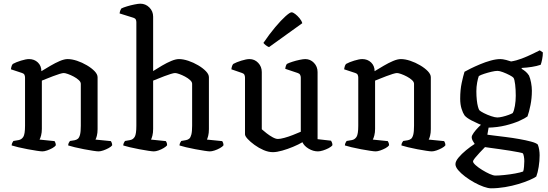

<svg xmlns="http://www.w3.org/2000/svg" viewBox="-20 -820 2966 1040"><path d="M209.6 0Q201.9 0 179.7 -3.3Q157.6 -6.5 130.3 -11.7Q103 -16.9 79 -22.5Q55 -28.2 43.2 -32.2Q43.2 -39.7 46.6 -46.4Q50 -53 52.5 -56.4L80.3 -61.1Q96.6 -63.9 106.1 -78.4Q115.6 -92.9 115.6 -139.1V-399.9Q115.6 -407.9 112.5 -414.7Q109.4 -421.5 99.9 -424.5L39.1 -444.6Q41.1 -457.5 43.6 -463.9Q46.2 -470.4 50 -474Q66.3 -483.1 93.6 -491.6Q121 -500 137.2 -500Q166 -500 185.1 -481.7Q204.2 -463.4 204.2 -434.4Q227.5 -448.7 253.3 -463.8Q279.1 -479 303.7 -489.5Q328.4 -500 346.6 -500Q369.1 -500 397.1 -490.8Q425 -481.5 450.5 -466.4Q476.1 -451.3 492.4 -434.4Q508.6 -417.5 508.6 -401.5V-120.5Q508.6 -100 504.7 -84.8Q500.9 -69.7 497.1 -63.9L580.8 -55.6Q583 -52.4 585.3 -46.3Q587.6 -40.3 587.6 -33Q582.4 -25.4 568.4 -17.9Q554.5 -10.3 539.6 -5.2Q524.6 0 513.9 0Q505.9 0 483.8 -3.3Q461.8 -6.5 435.1 -11.7Q408.5 -16.9 384.8 -22.5Q361.2 -28.2 349.4 -32.2Q349.4 -40.5 352.7 -46.5Q356 -52.6 359 -56.4L384.2 -60.4Q394.4 -62.4 401.8 -68.3Q409.2 -74.3 413.5 -90.5Q417.7 -106.8 417.7 -139.1V-365.9Q417.7 -375.9 406.7 -386.2Q395.6 -396.5 379.4 -405.1Q363.2 -413.7 348.2 -419Q333.2 -424.4 325.3 -424.4Q318.3 -424.4 302.2 -419.5Q286.1 -414.7 267.2 -407.3Q248.3 -400 231.6 -393.3Q215 -386.5 206.7 -383.3V-122Q206.7 -102.3 202.7 -86.8Q198.7 -71.2 194.2 -63.9L275.6 -55.6Q277.8 -52.4 280.1 -46.3Q282.4 -40.3 282.4 -33Q277.1 -25.2 263.5 -17.6Q249.8 -10.1 234.9 -5Q220 0 209.6 0Z M813.4 0Q805.4 0 783.3 -3.3Q761.1 -6.5 734.3 -11.7Q707.5 -16.9 683.5 -22.4Q659.5 -28 647.7 -32Q647.7 -40 651.1 -46.5Q654.5 -53 657 -56.4L684 -61.1Q701 -63.9 709.8 -79Q718.6 -94 718.6 -139.1V-699.9Q718.6 -707.9 715.5 -714.3Q712.4 -720.7 702.9 -723.7L627.8 -747.2Q628.8 -756.5 632.1 -764.3Q635.4 -772 637.1 -774Q647.9 -779.6 667.9 -785.6Q688 -791.7 708.6 -795.8Q729.3 -800 740.2 -800Q768.6 -800 789 -779.6Q809.5 -759.2 809.5 -729.8V-435.1Q832.3 -449.7 858.1 -464.8Q883.9 -480 908 -490Q932.1 -500 949.6 -500Q971.9 -500 999.8 -490.8Q1027.8 -481.5 1053.3 -466.4Q1078.9 -451.3 1095.2 -434.4Q1111.6 -417.5 1111.6 -401.5V-120.5Q1111.6 -98.7 1107.7 -84.2Q1103.9 -69.7 1100.9 -63.9L1183.8 -55.6Q1185.8 -52.6 1188.2 -46.8Q1190.6 -41 1190.6 -33Q1185.4 -25.4 1171 -17.5Q1156.7 -9.5 1141.8 -4.8Q1126.9 0 1116.9 0Q1109.1 0 1087.3 -3.3Q1065.6 -6.5 1038.5 -11.7Q1011.5 -16.9 987.8 -22.4Q964.2 -28 952.4 -32Q952.4 -39.5 955.6 -45.9Q958.7 -52.4 961.7 -56.4L988 -61.1Q998.2 -63.1 1005.2 -69.1Q1012.2 -75 1016.5 -91.3Q1020.7 -107.6 1020.7 -139.1V-365.9Q1020.7 -375.9 1009.7 -386.2Q998.6 -396.5 982.4 -405.1Q966.2 -413.7 951.2 -419Q936.2 -424.4 928.3 -424.4Q921.3 -424.4 905.1 -419.5Q888.9 -414.7 870 -407.3Q851.1 -400 834.8 -393.3Q818.5 -386.5 809.5 -383.3V-122Q809.5 -100.8 805.6 -85.6Q801.7 -70.5 798 -63.9L878.6 -55.6Q880.6 -52.6 882.9 -47Q885.1 -41.5 885.1 -33Q879.9 -26.2 866.7 -18.2Q853.6 -10.3 838.8 -5.2Q824 0 813.4 0Z M1458 4.2Q1434.2 4.2 1408 -7Q1381.7 -18.3 1358.8 -35Q1335.9 -51.6 1321.5 -67.3Q1307.1 -83 1307.1 -92.5V-399.9Q1307.1 -408.1 1303.9 -414.8Q1300.7 -421.5 1291.5 -424.5L1233.2 -444.6Q1235 -457.3 1237.8 -464.2Q1240.7 -471 1244 -474Q1260.4 -483.1 1287.6 -491.6Q1314.9 -500 1331.3 -500Q1359.1 -500 1378.6 -479.5Q1398 -459 1398 -429.8V-119.8Q1408.8 -110.1 1424.2 -98.1Q1439.6 -86 1456.5 -76.7Q1473.4 -67.3 1485.5 -67.3Q1498.2 -67.3 1520.2 -73.3Q1542.2 -79.2 1566.3 -88.7Q1590.3 -98.1 1609.3 -106.4V-399.9Q1609.3 -408.1 1605.5 -414.9Q1601.8 -421.7 1592.8 -424.5L1525.1 -447.2Q1526.4 -457.5 1529.1 -464.7Q1531.9 -471.8 1534.5 -474Q1545.2 -479.6 1564.1 -485.6Q1583 -491.7 1602.8 -495.8Q1622.5 -500 1633.4 -500Q1661 -500 1680.6 -479.6Q1700.2 -459.2 1700.2 -429.8V-66.2L1773.1 -57.9Q1775.4 -54.7 1778 -48.2Q1780.7 -41.8 1780.7 -33.7Q1774.7 -25.2 1760.2 -17.6Q1745.8 -10.1 1729.6 -5Q1713.4 0 1702.3 0Q1676.2 0 1651.8 -14.7Q1627.4 -29.3 1618.2 -49.6Q1597 -37.1 1567.5 -24.8Q1538.1 -12.5 1508.6 -4.2Q1479.1 4.2 1458 4.2ZM1437.2 -564.8Q1427.7 -568.5 1419.4 -575.2Q1411 -581.9 1406.7 -587.4Q1440 -636.5 1471.4 -673.6Q1502.8 -710.7 1526.6 -732Q1550.5 -753.3 1559.2 -753.3Q1567 -753.3 1579.1 -744.1Q1591.2 -734.9 1602.4 -721.4Q1613.6 -708 1617.4 -694.4Z M2014.6 0Q2006.9 0 1984.7 -3.3Q1962.6 -6.5 1935.3 -11.7Q1908 -16.9 1884 -22.5Q1860 -28.2 1848.2 -32.2Q1848.2 -39.7 1851.6 -46.4Q1855 -53 1857.5 -56.4L1885.3 -61.1Q1901.6 -63.9 1911.1 -78.4Q1920.6 -92.9 1920.6 -139.1V-399.9Q1920.6 -407.9 1917.5 -414.7Q1914.4 -421.5 1904.9 -424.5L1844.1 -444.6Q1846.1 -457.5 1848.6 -463.9Q1851.2 -470.4 1855 -474Q1871.3 -483.1 1898.6 -491.6Q1926 -500 1942.2 -500Q1971 -500 1990.1 -481.7Q2009.2 -463.4 2009.2 -434.4Q2032.5 -448.7 2058.3 -463.8Q2084.1 -479 2108.7 -489.5Q2133.4 -500 2151.6 -500Q2174.1 -500 2202.1 -490.8Q2230 -481.5 2255.5 -466.4Q2281.1 -451.3 2297.4 -434.4Q2313.6 -417.5 2313.6 -401.5V-120.5Q2313.6 -100 2309.7 -84.8Q2305.9 -69.7 2302.1 -63.9L2385.8 -55.6Q2388 -52.4 2390.3 -46.3Q2392.6 -40.3 2392.6 -33Q2387.4 -25.4 2373.4 -17.9Q2359.5 -10.3 2344.6 -5.2Q2329.6 0 2318.9 0Q2310.9 0 2288.8 -3.3Q2266.8 -6.5 2240.1 -11.7Q2213.5 -16.9 2189.8 -22.5Q2166.2 -28.2 2154.4 -32.2Q2154.4 -40.5 2157.7 -46.5Q2161 -52.6 2164 -56.4L2189.2 -60.4Q2199.4 -62.4 2206.8 -68.3Q2214.2 -74.3 2218.5 -90.5Q2222.7 -106.8 2222.7 -139.1V-365.9Q2222.7 -375.9 2211.7 -386.2Q2200.6 -396.5 2184.4 -405.1Q2168.2 -413.7 2153.2 -419Q2138.2 -424.4 2130.3 -424.4Q2123.3 -424.4 2107.2 -419.5Q2091.1 -414.7 2072.2 -407.3Q2053.3 -400 2036.6 -393.3Q2020 -386.5 2011.7 -383.3V-122Q2011.7 -102.3 2007.7 -86.8Q2003.7 -71.2 1999.2 -63.9L2080.6 -55.6Q2082.8 -52.4 2085.1 -46.3Q2087.4 -40.3 2087.4 -33Q2082.1 -25.2 2068.5 -17.6Q2054.8 -10.1 2039.9 -5Q2025 0 2014.6 0Z M2639.5 200Q2623.8 200 2599.5 191.4Q2575.2 182.8 2548.7 168.2Q2522.2 153.5 2499.1 136Q2476 118.5 2461.5 101.2Q2447 83.8 2447 69.2Q2447 53.7 2463.6 33.7Q2480.2 13.7 2504.7 -6.4Q2529.2 -26.5 2551.2 -40.4Q2546.5 -46.9 2540.7 -57.3Q2535 -67.7 2535 -76.5Q2535 -85.8 2546.1 -101.1Q2557.2 -116.4 2572.1 -131.5Q2587 -146.7 2597.5 -154.5L2629.8 -147.3L2619.9 -90.4Q2627.5 -89.2 2655.2 -85.8Q2682.8 -82.4 2719.2 -77.9Q2755.5 -73.4 2792.3 -66.9Q2829.1 -60.4 2856.7 -53Q2884.4 -45.6 2893.2 -36.9Q2898.2 -23.9 2900.6 -8.6Q2903 6.7 2903 21.1Q2903 51.6 2897.9 83.6Q2892.8 115.6 2884.8 136.2Q2873.4 144.5 2847.9 155.5Q2822.5 166.5 2788.5 176.7Q2754.5 187 2715.7 193.5Q2677 200 2639.5 200ZM2663.4 131Q2682.9 131 2712.5 127.9Q2742.1 124.9 2770.4 119.7Q2798.7 114.5 2813.6 109Q2817.1 101.1 2818.5 82.4Q2820 63.6 2820 53Q2820 40 2817.8 28.1Q2815.7 16.3 2812.5 10.8Q2810.5 8.8 2790.6 4.8Q2770.8 0.8 2742.8 -3.7Q2714.9 -8.2 2685.8 -12.2Q2656.7 -16.2 2634.9 -19.2Q2613 -22.2 2607 -23.2Q2593.1 -9 2578 7.1Q2562.9 23.2 2552.6 36Q2542.3 48.8 2542.3 54.8Q2542.3 62 2556.7 75Q2571.2 88 2591.9 100.6Q2612.5 113.3 2632.2 122.2Q2651.9 131 2663.4 131ZM2622.6 -128.5Q2593.4 -140 2571.3 -149.8Q2549.3 -159.7 2534.3 -167.5Q2519.4 -175.3 2510 -182.3Q2500.5 -189.4 2496 -195.4Q2487.5 -207.5 2480.1 -230.9Q2472.7 -254.3 2472.7 -285.4Q2472.7 -332.9 2480.8 -370.8Q2488.9 -408.7 2496.1 -431.3Q2506.1 -437.3 2528.7 -448.4Q2551.3 -459.6 2579.8 -471.6Q2608.3 -483.7 2637.7 -491.8Q2667.2 -500 2690.2 -500Q2702.7 -500 2721.6 -495.2Q2740.6 -490.3 2748.4 -487.1Q2776.5 -491.5 2806.4 -502.9Q2836.3 -514.3 2862.5 -527.1Q2888.6 -539.9 2903.6 -547.3L2920.5 -536Q2920.5 -517.7 2916.6 -498.5Q2912.7 -479.4 2908.7 -469.1Q2887.5 -461.9 2860.9 -457.7Q2834.3 -453.5 2805.7 -452V-447.3Q2815.2 -441.8 2825.6 -433.5Q2836 -425.3 2845.4 -411Q2852.4 -395.3 2856.7 -372.2Q2861 -349.1 2861 -328.6Q2861 -288.6 2853.5 -251.1Q2846 -213.5 2837.3 -189.4Q2824 -179.1 2793.1 -165.3Q2762.2 -151.4 2718.5 -140.6Q2674.8 -129.8 2622.6 -128.5ZM2674 -183.7Q2685 -183.7 2702.3 -187.8Q2719.6 -191.9 2735.5 -197.8Q2751.3 -203.7 2757.1 -207.5Q2764.5 -219.8 2769.1 -246.5Q2773.7 -273.1 2773.7 -301Q2773.7 -334.6 2770.4 -362.3Q2767.1 -389.9 2761.7 -398.3Q2757.5 -404 2740.5 -412.9Q2723.4 -421.9 2704.5 -429Q2685.5 -436.1 2675.1 -436.1Q2662.5 -436.1 2642.3 -431.4Q2622.1 -426.6 2602.7 -420.3Q2583.4 -414 2573.6 -408Q2568.7 -395.4 2564.5 -372.5Q2560.3 -349.6 2560.3 -325.7Q2560.3 -300.3 2562.7 -278.3Q2565 -256.4 2569 -242Q2573 -227.6 2576.5 -222.9Q2582.3 -216.9 2600.8 -207.4Q2619.3 -197.9 2640.6 -190.8Q2661.8 -183.7 2674 -183.7Z"/></svg>

Font: Texturina Medium
Style: Regular
Weight: 500
Designer: Guillermo Torres Carreño
Foundry: Omnibus-Type
Version: Version 1.003